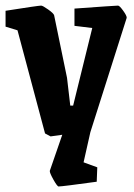

<svg xmlns="http://www.w3.org/2000/svg" viewBox="-20 -487 483 691"><path d="M190.9 184.1Q186 184.1 172.1 159.2Q158.2 134.3 159.2 127.9L204.1 -2Q164.1 3.9 162.1 3.9L142.1 -6.8L43 -377.9L0 -391.1V-448.2Q118.2 -466.8 127.9 -466.8Q133.8 -466.8 153.3 -452.9Q172.9 -439 174.8 -432.1L221.2 -207L232.9 -106.9H243.2L312 -386.2L248 -394V-456.1Q395 -466.8 404.8 -466.8Q410.2 -466.8 423.3 -448.5Q436.5 -430.2 436 -422.9L305.2 -11.2L280.8 97.2L330.1 115.2L328.1 167Q204.1 184.1 190.9 184.1Z"/></svg>

Font: Grenze
Style: Bold
Weight: 700
Designer: Renata Polastri
Foundry: Omnibus-Type
Version: Version 1.002;PS 001.002;hotconv 1.0.88;makeotf.lib2.5.64775